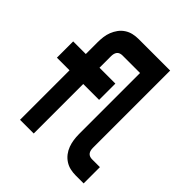

<svg xmlns="http://www.w3.org/2000/svg" viewBox="-200 -868 1001 1001"><g transform="rotate(45 300.0 -367.5)"><path d="M108 0V-365H15V-485H108V-570Q108 -591 110.5 -611.5Q113 -632 120.5 -651Q128 -670 140 -686.5Q152 -703 169.5 -714.5Q187 -726 207 -730.5Q227 -735 248 -735H480V-165Q480 -156 482 -147.5Q484 -139 489 -132.5Q494 -126 502 -123Q510 -120 518 -120H577V0H518Q498 0 478 -4.5Q458 -9 440.5 -20.5Q423 -32 410.5 -48.5Q398 -65 391 -84Q384 -103 381 -123.5Q378 -144 378 -165V-615H248Q239 -615 231 -612Q223 -609 218 -602.5Q213 -596 211 -587.5Q209 -579 209 -570V-485H326V-365H209V0Z"/></g></svg>

Font: Iosevka SS04 Heavy Extended
Style: Regular
Weight: 900
Width: 7
Monospace: yes
Designer: Belleve Invis
Foundry: Belleve Invis
Version: Version 19.0.0; ttfautohint (v1.8.4)